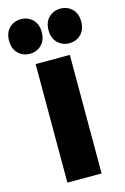

<svg xmlns="http://www.w3.org/2000/svg" viewBox="-179 -1032 711 1095"><g transform="rotate(-15 177.0 -484.5)"><path d="M76.5 0V-700H278.5V0ZM61.5 -765Q19.5 -765 -8 -792.5Q-35.5 -820 -35.5 -867Q-35.5 -914.5 -8 -941.8Q19.5 -969 61.5 -969Q102 -969 129.8 -941.8Q157.5 -914.5 157.5 -867Q157.5 -820 129.8 -792.5Q102 -765 61.5 -765ZM293.5 -765Q253 -765 225.2 -792.5Q197.5 -820 197.5 -867Q197.5 -914.5 225.2 -941.8Q253 -969 293.5 -969Q335.5 -969 363 -941.8Q390.5 -914.5 390.5 -867Q390.5 -820 363 -792.5Q335.5 -765 293.5 -765Z"/></g></svg>

Font: Geologica Cursive Black
Style: Regular
Weight: 900
Designer: Sindre Bremnes, Frode Helland
Foundry: Monokrom Skriftforlag AS
Version: Version 1.010;gftools[0.9.28]